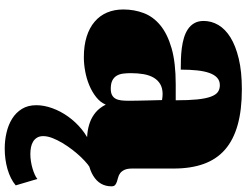

<svg xmlns="http://www.w3.org/2000/svg" viewBox="-134 -553 1029 801"><g transform="rotate(90 380.5 -152.5)"><path d="M350.1 -100.1Q366.2 -100.1 376.2 -105.2Q386.2 -110.4 391.6 -119.9Q397 -129.4 398.7 -143.3Q400.4 -157.2 400.4 -174.8Q400.4 -189.9 399.9 -213.4Q399.4 -236.8 398.9 -259.3Q397.9 -285.6 397.5 -314Q390.6 -314.9 384.5 -315.7Q378.4 -316.4 372.6 -316.4Q347.7 -316.4 330.8 -306.4Q314 -296.4 303.7 -278.6Q293.5 -260.7 289.3 -236.6Q285.2 -212.4 285.2 -184.1Q285.2 -167 287.1 -151.6Q289.1 -136.2 295.9 -124.8Q302.7 -113.3 315.7 -106.7Q328.6 -100.1 350.1 -100.1ZM585.4 0Q560.5 0 535.9 -2.7Q511.2 -5.4 489 -13.7Q466.8 -22 448.2 -37.6Q429.7 -53.2 416.5 -79.1Q406.7 -56.2 385 -39.1Q363.3 -22 335.7 -10.5Q308.1 1 277.6 6.6Q247.1 12.2 219.2 12.2Q169.9 12.2 132.8 0.5Q95.7 -11.2 70.3 -33Q44.9 -54.7 32.2 -85Q19.5 -115.2 19.5 -152.8Q19.5 -197.3 34.4 -237.1Q49.3 -276.9 85.2 -306.6Q121.1 -336.4 181.2 -353.8Q241.2 -371.1 331.5 -371.1H398.4Q398.4 -425.3 394.8 -460.9Q391.1 -496.6 383.3 -517.6Q375.5 -538.6 363.8 -546.9Q352.1 -555.2 335.4 -555.2Q316.9 -555.2 304.4 -543.9Q292 -532.7 284.4 -511.5Q276.9 -490.2 273.7 -460.2Q270.5 -430.2 270.5 -392.1Q249.5 -392.1 226.3 -392.8Q203.1 -393.6 180.4 -396.5Q157.7 -399.4 137.5 -405.5Q117.2 -411.6 101.6 -422.1Q85.9 -432.6 76.7 -448.7Q67.4 -464.8 67.4 -487.8Q67.4 -520 84.2 -548.8Q101.1 -577.6 136 -599.4Q170.9 -621.1 224.6 -634Q278.3 -647 352.5 -647Q439 -647 501.5 -629.4Q564 -611.8 604.2 -576.7Q644.5 -541.5 663.8 -488Q683.1 -434.6 683.1 -362.8V-189.9Q683.1 -168.9 688.7 -157.2Q694.3 -145.5 702.4 -139.4Q710.4 -133.3 720.2 -130.9Q730 -128.4 738 -125.7Q746.1 -123 751.7 -118.4Q757.3 -113.8 757.3 -103Q757.3 -54.2 713.6 -27.1Q669.9 0 585.4 0ZM753.4 296.4Q740.2 307.6 723.1 316.2Q706.1 324.7 686 330.6Q666 336.4 644 339.4Q622.1 342.3 599.6 342.3Q565.4 342.3 533 334.7Q500.5 327.1 475.1 311.3Q449.7 295.4 434.3 270.5Q418.9 245.6 418.9 210.4Q418.9 178.2 431.4 143.8Q443.8 109.4 466.1 78.1Q488.3 46.9 518.8 21.7Q549.3 -3.4 585.4 -17.1H687.5Q679.2 -14.6 665.5 -3.7Q651.9 7.3 636.2 23.4Q620.6 39.6 605 59.8Q589.4 80.1 576.7 101.3Q564 122.6 555.9 143.3Q547.9 164.1 547.9 181.6Q547.9 196.8 554 207Q560.1 217.3 570.3 223.6Q580.6 230 594.2 232.7Q607.9 235.4 622.6 235.4Q637.7 235.4 653.3 232.9Q668.9 230.5 682.9 226.3Q696.8 222.2 708.3 217Q719.7 211.9 726.6 206.1Z"/></g></svg>

Font: Corben
Style: Bold
Weight: 700
Designer: vernon adams
Foundry: vernon adams
Version: Version 1.101; ttfautohint (v1.6)